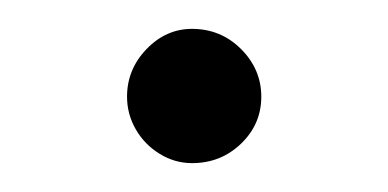

<svg xmlns="http://www.w3.org/2000/svg" viewBox="-20 -363 269 133"><path d="M68 -296Q68 -315 81.5 -329Q95 -343 113 -343Q133 -343 147 -329Q161 -315 161 -296Q161 -277 147 -263.5Q133 -250 113 -250Q101 -250 90.5 -256.5Q80 -263 74 -273.5Q68 -284 68 -296Z"/></svg>

Font: Aleo ExtraLight
Style: Regular
Weight: 250
Designer: Alessio Laiso
Foundry: Alessio Laiso
Version: Version 2.001;gftools[0.9.29]